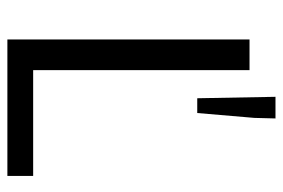

<svg xmlns="http://www.w3.org/2000/svg" viewBox="-143 -623 766 520"><g transform="rotate(90 240.0 -363.0)"><path d="M169.9 -655.8V-69.8H456.5V0H86.9V-655.8ZM242.2 -726.1H300.8L299.3 -668.9L286.1 -514.2H246.1Z"/></g></svg>

Font: Varta
Style: Regular
Weight: 400
Designer: Joana Correia, Viktoriya Grabowska, Eben Sorkin
Foundry: Sorkin Type
Version: Version 1.002; ttfautohint (v1.3) -l 8 -r 24 -G 200 -x 12 -H